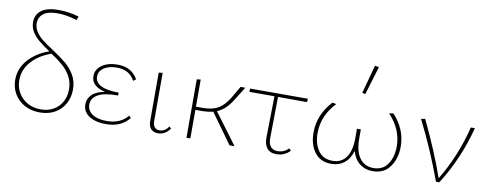

<svg xmlns="http://www.w3.org/2000/svg" viewBox="-60 -1012 3383 1317"><g transform="rotate(10 1631.0 -353.5)"><path d="M267 -434Q326 -395 362.5 -365Q399 -335 425 -291.5Q451 -248 451 -190Q451 -136 427 -91.5Q403 -47 358 -21.5Q313 4 253 4Q194 4 147.5 -21Q101 -46 75 -90Q49 -134 49 -188Q49 -268 104.5 -329.5Q160 -391 246 -420Q198 -452 169 -476Q140 -500 120.5 -530.5Q101 -561 101 -599Q101 -652 141 -681.5Q181 -711 260 -711Q331 -711 402 -690L392 -664Q320 -687 256 -687Q191 -687 159 -662.5Q127 -638 127 -596Q127 -563 145.5 -535.5Q164 -508 192 -486Q220 -464 267 -434ZM424 -186Q424 -236 402.5 -275.5Q381 -315 347.5 -344.5Q314 -374 264 -407Q181 -379 129 -322Q77 -265 77 -191Q77 -142 100 -102.5Q123 -63 163.5 -40.5Q204 -18 256 -18Q308 -18 346 -40.5Q384 -63 404 -101Q424 -139 424 -186Z M876 -67Q820 4 714 4Q641 4 596.5 -25Q552 -54 552 -105Q552 -146 581 -174Q610 -202 670 -213Q573 -235 573 -306Q573 -353 615 -382.5Q657 -412 724 -412Q776 -412 811 -391Q846 -370 865 -334L847 -321Q810 -391 722 -391Q667 -391 632.5 -368Q598 -345 598 -307Q598 -266 640.5 -245Q683 -224 763 -224V-204Q666 -204 622.5 -178.5Q579 -153 579 -109Q579 -67 615.5 -42.5Q652 -18 715 -18Q765 -18 802.5 -35Q840 -52 862 -81Z M1010 -74V-407L1037 -410V-77Q1037 -18 1084 -18Q1123 -18 1146 -56L1160 -44Q1146 -22 1124 -9Q1102 4 1077 4Q1044 4 1026.5 -16Q1009 -36 1010 -74Z M1449 -216 1610 0H1575L1425 -208Q1389 -199 1343 -199H1302V0H1275V-407L1302 -410V-221H1347Q1415 -221 1455.5 -244Q1496 -267 1531 -324L1580 -408H1613L1554 -313Q1530 -275 1505 -252Q1480 -229 1449 -216Z M1841 -100Q1840 -62 1856 -40Q1872 -18 1907 -18Q1928 -18 1948 -26.5Q1968 -35 1982 -51L1996 -37Q1979 -18 1954.5 -7Q1930 4 1901 4Q1856 4 1835 -23.5Q1814 -51 1815 -97L1820 -385H1645L1647 -408H2049L2047 -384L1845 -385Z M2733 -195Q2733 -112 2691.5 -54Q2650 4 2572 4Q2519 4 2481 -25.5Q2443 -55 2427 -111Q2411 -55 2373.5 -25.5Q2336 4 2283 4Q2208 4 2167.5 -49.5Q2127 -103 2127 -187Q2127 -311 2219 -411L2247 -406Q2155 -309 2155 -189Q2155 -114 2189 -66Q2223 -18 2288 -18Q2351 -18 2384 -66Q2417 -114 2416 -203V-264H2443V-204Q2442 -114 2476.5 -66Q2511 -18 2573 -18Q2639 -18 2672.5 -68Q2706 -118 2706 -192Q2706 -309 2615 -406L2644 -411Q2733 -315 2733 -195ZM2409 -513 2463 -711 2491 -706 2431 -508Z M3212 -408Q3155 -187 3036 0H3013Q2936 -211 2837 -407L2865 -412Q2962 -211 3027 -27Q3132 -200 3184 -408Z"/></g></svg>

Font: Ysabeau Extralight
Style: Regular
Weight: 200
Designer: Christian Thalmann (Catharsis Fonts)
Version: Version 0.003